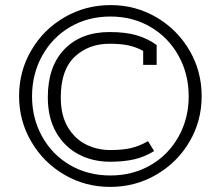

<svg xmlns="http://www.w3.org/2000/svg" viewBox="-20 -720 868 755"><path d="M55 -342Q55 -440 103 -522Q151 -604 233.5 -652Q316 -700 415 -700Q513 -700 595 -652Q677 -604 725 -522Q773 -440 773 -342Q773 -244 725 -162.5Q677 -81 594.5 -33Q512 15 413 15Q315 15 233 -33Q151 -81 103 -163Q55 -245 55 -342ZM722 -341Q722 -429 682 -501Q642 -573 572 -614Q502 -655 414 -655Q326 -655 256 -614Q186 -573 146 -501Q106 -429 106 -341Q106 -254 146 -182.5Q186 -111 256 -70.5Q326 -30 414 -30Q502 -30 572 -70.5Q642 -111 682 -182.5Q722 -254 722 -341ZM168 -337Q168 -459 233.5 -526.5Q299 -594 411 -594Q473 -594 516.5 -581.5Q560 -569 596 -543V-465H543V-520Q515 -535 485 -541.5Q455 -548 411 -548Q328 -548 273.5 -496.5Q219 -445 219 -337Q219 -266 247 -219.5Q275 -173 319 -151.5Q363 -130 413 -130Q464 -130 496.5 -138Q529 -146 562 -165L586 -126Q549 -103 508 -93.5Q467 -84 413 -84Q344 -84 288.5 -113.5Q233 -143 200.5 -200Q168 -257 168 -337Z"/></svg>

Font: Pridi ExtraLight
Style: Regular
Weight: 275
Designer: Katatrad Team
Foundry: CadsonDemak
Version: Version 1.001